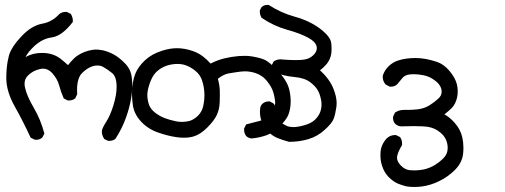

<svg xmlns="http://www.w3.org/2000/svg" viewBox="-20 -449 2040 775"><path d="M83 -218.8Q112.8 -235.4 148.9 -235.4Q192.9 -235.4 223.1 -212.9Q241.2 -198.7 254.4 -186Q256.8 -189 259.3 -191.9Q261.7 -194.8 263.9 -197.3Q266.1 -199.7 268.1 -202.1Q280.8 -216.3 290 -222.7Q318.8 -242.7 354.5 -248Q361.3 -249 366.2 -249Q371.1 -249 377.4 -248.5Q383.8 -248 394.5 -246.1Q416 -241.2 437.5 -230Q460.4 -217.8 483.4 -194.3Q507.3 -170.9 511.7 -138.2Q513.7 -122.6 513.7 -104.5Q513.7 -45.9 489.7 22.5Q473.6 68.8 446.3 110.8Q436.5 119.6 421.4 119.6Q419.4 119.6 416.5 119.6L400.4 111.8L399.9 110.4Q391.1 97.2 391.1 81.1V80.6Q392.1 68.4 408.4 43.2Q424.8 18.1 437.7 -23.7Q450.7 -65.4 450.7 -98.1Q450.7 -139.2 432.9 -153.8Q415 -168.5 397.5 -178.2Q387.2 -184.6 373.5 -184.6Q342.8 -184.6 312 -154.8Q291 -134.8 291 -85.4Q291 -78.1 291.5 -68.4L283.7 -52.2L282.7 -51.3Q272.5 -43.5 258.3 -43.5Q256.3 -43.5 253.4 -43.5L237.3 -51.8Q225.6 -78.1 218.8 -104.2Q211.9 -130.4 190.4 -154.3Q174.3 -171.9 153.8 -171.9Q148.4 -171.9 142.1 -170.4Q112.3 -164.1 92.8 -144Q79.1 -130.9 79.1 -110.8Q79.1 -103.5 81.1 -95.2Q87.9 -62.5 116.2 -14.2Q144.5 34.2 159.2 90.3L150.9 106Q140.6 115.2 126.5 115.2Q120.6 115.2 118.7 114.3L103.5 106.4Q74.2 42.5 39.8 -18.8Q5.4 -80.1 5.4 -133.8Q5.4 -168.9 10.7 -200.2Q13.2 -213.9 16.1 -225.1Q26.4 -259.8 66.9 -302.7Q107.4 -345.7 150.9 -353.5Q190.4 -360.4 219.7 -392.6Q230.5 -400.9 244.6 -400.9Q246.6 -400.9 249.5 -400.9L265.6 -393.1Q270.5 -385.3 272.2 -378.4Q273.9 -371.6 273.9 -367.7Q273.9 -363.8 273.9 -360.4Q261.7 -344.2 250 -333Q219.2 -302.2 188.5 -297.9Q150.9 -293 117.7 -262.2Q93.8 -239.7 83 -218.8Z M965.3 74.7Q965.3 72.8 965.3 69.8L973.6 53.2Q1003.4 45.4 1029.8 38.6Q1054.7 32.2 1074.7 8.3Q1090.8 -11.7 1090.8 -34.2Q1090.8 -38.1 1090.3 -42.5Q1086.4 -70.8 1078.6 -88.6Q1070.8 -106.4 1053.7 -126.5Q1037.1 -145.5 1009.3 -154.8Q988.3 -161.1 967.8 -161.1Q954.1 -161.1 924.3 -156.2Q911.6 -154.3 900.9 -152.3Q879.9 -147.5 859.4 -130.9Q866.7 -105 867.2 -82.5Q867.7 -59.6 866.7 -34.7Q865.7 -8.3 855.5 14.4Q845.2 37.1 817.1 65.4Q789.1 93.8 760.3 102.1Q742.7 106.9 722.2 106.9Q709 106.9 694.8 105Q658.7 100.1 619.6 86.4Q578.1 72.3 550.3 42.7Q522.5 13.2 516.6 -22Q512.7 -47.4 512.7 -72.3Q512.7 -117.7 526.4 -151.9Q537.6 -179.7 565.2 -205.6Q592.8 -231.4 633.8 -244.1Q665.5 -254.4 693.8 -254.4Q701.2 -254.4 708.5 -253.9Q742.7 -250.5 771.5 -237.8Q799.8 -225.6 830.1 -192.4Q857.4 -206.5 885.7 -213.4Q914.1 -220.2 943.4 -222.7Q954.6 -223.6 968.5 -223.6Q982.4 -223.6 998 -221.2Q1022.9 -217.3 1043.9 -209.5Q1065.4 -201.7 1101.6 -163.1Q1137.7 -124.5 1147 -89.8Q1153.3 -64 1153.3 -41Q1153.3 -33.2 1152.8 -25.9Q1149.9 3.4 1141.1 20.5Q1131.3 39.6 1105.7 64.2Q1080.1 88.9 1053.2 97.7Q1026.4 106.9 996.1 109.9Q982.9 108.9 973.6 100.1Q965.3 88.9 965.3 74.7ZM805.2 -63.5Q805.2 -96.2 795.4 -125Q787.6 -147.9 768.6 -163.1Q749.5 -178.7 728.5 -186Q713.4 -190.9 695.8 -190.9Q690.4 -190.9 684.1 -190.4Q659.7 -188 641.1 -179.2Q620.6 -169.4 607.2 -154.5Q593.8 -139.6 584.2 -112.1Q574.7 -84.5 574.7 -65.9Q574.7 -44.9 582 -24.9Q588.4 -8.3 605.2 5.1Q622.1 18.6 643.6 27.3Q665.5 35.6 689.9 40.5Q700.7 43 714.1 43Q727.5 43 743.7 39.6Q762.7 34.2 779.3 17.8Q795.9 1.5 800.8 -22.9Q805.2 -43 805.2 -63.5Z M1029.3 2.4Q1029.3 -3.4 1029.8 -9.3Q1030.8 -22.5 1039.6 -30.3Q1049.8 -39.6 1064.5 -39.6Q1065.9 -39.6 1068.8 -39.6L1083.5 -31.7Q1088.9 -26.4 1090.3 -21Q1091.8 -15.6 1091.8 -12Q1091.8 -8.3 1091.3 -5.9Q1095.2 30.8 1108.4 41Q1123 52.7 1138.2 59.6Q1149.4 64 1163.6 64Q1168.5 64 1174.3 63.5Q1196.3 61 1220.2 52.7Q1243.7 44.4 1257.6 27.8Q1271.5 11.2 1275.4 -6.3Q1277.8 -16.6 1277.8 -26.1Q1277.8 -35.6 1276.6 -43.2Q1275.4 -50.8 1273.4 -57.1Q1268.6 -76.2 1260.3 -88.4Q1251.5 -102.1 1233.4 -116.2Q1210.9 -134.3 1168.2 -138.2Q1125.5 -142.1 1085.9 -157.7L1085 -158.7Q1076.7 -168 1076.7 -181.6Q1076.7 -183.1 1076.7 -186L1085 -201.2L1085.9 -201.7Q1097.7 -209.5 1112.8 -209.5Q1118.7 -209.5 1124.5 -208.5Q1151.9 -206.5 1169.9 -206.5Q1188 -206.5 1199.7 -207.5Q1228 -209.5 1245.1 -226.6Q1258.8 -239.7 1258.8 -254.9Q1258.8 -268.6 1246.6 -280.8Q1238.3 -289.1 1223.6 -296.9Q1191.4 -314.5 1138.4 -329.1Q1085.4 -343.8 1036.1 -377Q1028.8 -388.7 1028.8 -401.9Q1028.8 -403.8 1028.8 -406.7L1035.6 -420.4L1036.6 -420.9Q1045.9 -429.2 1059.6 -429.2Q1061 -429.2 1064.5 -429.2Q1114.7 -396.5 1170.9 -381.3Q1229 -365.2 1271 -334Q1313.5 -301.8 1316.9 -275.9Q1319.8 -252 1316.9 -231Q1313.5 -209.5 1298.8 -190.9Q1286.1 -175.8 1271.5 -165.5Q1310.1 -130.4 1325.7 -91.3Q1338.9 -58.6 1338.9 -32.2Q1338.9 -24.4 1337.9 -17.6Q1333.5 13.2 1326.7 30.8Q1319.8 48.8 1290.5 75.2Q1261.7 101.6 1225.1 112.5Q1188.5 123.5 1147.5 123.5H1147Q1122.6 117.2 1101.3 108.6Q1080.1 100.1 1065.4 85L1059.1 78.1Q1042 58.6 1035.2 38.1Q1029.3 22 1029.3 2.4Z M1610.4 -5.4H1625.5Q1645.5 -5.4 1667 -7.8Q1693.4 -11.2 1713.6 -23.9Q1733.9 -36.6 1750.5 -52.2Q1762.7 -63.5 1762.7 -78.6Q1762.7 -103.5 1736.3 -123.5Q1714.4 -140.6 1688.5 -145.5Q1668.9 -149.4 1650.4 -149.4Q1643.6 -149.4 1637.2 -148.9Q1614.3 -147 1604 -133.8Q1591.8 -118.7 1583 -108.4Q1572.3 -99.1 1557.6 -99.1Q1556.2 -99.1 1553.2 -99.1L1536.6 -107.9Q1524.9 -121.1 1524.9 -138.7Q1524.9 -142.1 1524.9 -143.1Q1531.2 -164.1 1548.3 -181.2Q1565.4 -198.2 1587.9 -205.1Q1617.7 -214.8 1657.7 -214.8Q1697.3 -214.8 1743.7 -199.2Q1771.5 -189.9 1794.4 -162.6Q1817.4 -135.3 1824.2 -108.9Q1827.6 -94.2 1827.6 -81.1Q1827.6 -67.9 1825.2 -56.2Q1819.3 -29.8 1804.2 -13.7Q1792 -1.5 1773.9 12.7Q1794.4 23.4 1814.5 45.9Q1838.9 72.8 1846.2 106Q1850.6 126.5 1850.6 147.9Q1850.6 160.6 1849.1 172.9Q1844.7 208.5 1816.4 236.8Q1788.1 265.1 1752.7 282.2Q1717.3 299.3 1683.1 303.7Q1667.5 305.7 1652.3 305.7Q1633.8 305.7 1620.1 303.2Q1602.1 298.8 1584.5 291.5Q1566.4 283.2 1548.8 265.6Q1531.2 248 1522.5 221.2Q1515.6 200.7 1515.6 178.7Q1515.6 170.9 1516.1 163.6Q1519 132.3 1543 107.4Q1543 107.4 1543.5 107.4Q1556.6 96.2 1574.2 96.2Q1575.7 96.2 1578.6 96.2L1594.2 104L1595.2 105Q1603 115.2 1603 131.3Q1603 133.3 1603 136.2Q1582.5 170.4 1582.5 187.5Q1582.5 203.6 1598.6 219.7Q1614.7 235.8 1632.8 237.8Q1641.6 238.8 1652.3 238.8Q1663.1 238.8 1675.8 237.3Q1700.7 234.9 1725.1 222.7Q1750.5 209.5 1771 188.5Q1787.1 171.9 1787.1 148.4Q1787.1 144 1786.6 139.2Q1783.2 108.9 1760.5 88.6Q1737.8 68.4 1710 63.5Q1691.4 60.1 1650.9 60.1Q1627.9 60.1 1598.6 61Q1598.6 61 1598.1 61Q1585.4 60.1 1575.2 50.8Q1566.4 41 1566.4 27.8Q1566.4 22 1567.4 20L1574.7 4.9L1576.2 4.4Q1590.8 -5.4 1610.4 -5.4Z"/></svg>

Font: Bakudai
Style: Medium
Weight: 500
Version: Version 1.48